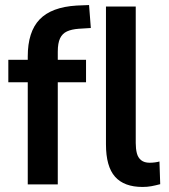

<svg xmlns="http://www.w3.org/2000/svg" viewBox="-20 -731 669 761"><path d="M90 0V-405H13V-494H121L90 -462V-507Q90 -605 137 -654Q184 -703 284 -709L333 -711L340 -620L292 -617Q264 -615 245.5 -606.5Q227 -598 218 -579Q209 -560 209 -526V-468L177 -494H321V-405H209V0ZM545 10Q472 10 436 -30.5Q400 -71 400 -159V-705H518V-164Q518 -141 522.5 -123.5Q527 -106 539.5 -96Q552 -86 573 -86Q584 -86 595 -87.5Q606 -89 612 -91L615 -1Q596 4 580 7Q564 10 545 10Z"/></svg>

Font: Nunito Sans 10pt Condensed
Style: Bold
Weight: 700
Width: 3
Designer: Vernon Adams
Foundry: Vernon Adams
Version: Version 3.101;gftools[0.9.27]